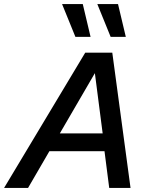

<svg xmlns="http://www.w3.org/2000/svg" viewBox="-61 -917 732 937"><path d="M-41 0 355 -660H487L576 0H472L449 -179H180L76 0ZM231 -266H440L402 -560ZM343 -897 381 -737H307L242 -897ZM515 -897 553 -737H479L414 -897Z"/></svg>

Font: Work Sans Medium
Style: Italic
Weight: 500
Italic angle: -13°
Designer: Wei Huang
Foundry: Wei Huang
Version: Version 2.012; ttfautohint (v1.8.3)